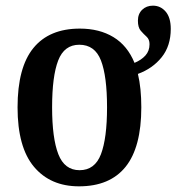

<svg xmlns="http://www.w3.org/2000/svg" viewBox="-20 -648 623 678"><path d="M259 10Q158 10 100 -59Q42 -128 42 -269Q42 -410 98 -478.5Q154 -547 262 -547Q331 -547 380.5 -517Q430 -487 455 -426Q479 -436 493.5 -452Q508 -468 508 -492Q508 -509 497.5 -518.5Q487 -528 477 -539.5Q467 -551 467 -575Q467 -599 482 -613.5Q497 -628 520 -628Q547 -628 565 -607Q583 -586 583 -546Q583 -486 551 -446Q519 -406 467 -387Q473 -362 476 -332.5Q479 -303 479 -269Q479 -128 423.5 -59Q368 10 259 10ZM261 -47Q315 -47 336.5 -103.5Q358 -160 358 -269Q358 -379 336.5 -434.5Q315 -490 260 -490Q207 -490 185.5 -434.5Q164 -379 164 -269Q164 -160 186 -103.5Q208 -47 261 -47Z"/></svg>

Font: Noto Serif Condensed SemiBold
Style: Regular
Weight: 600
Width: 3
Designer: Monotype Design Team
Foundry: Monotype Imaging Inc.
Version: Version 2.013